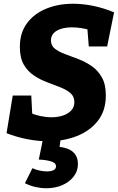

<svg xmlns="http://www.w3.org/2000/svg" viewBox="-20 -740 630 1025"><path d="M235 14Q182 14 125.5 3Q69 -8 15 -29L48 -230H147L153 -112L138 -139Q165 -127 195.5 -120.5Q226 -114 255 -114Q288 -114 315.5 -123Q343 -132 360 -150Q377 -168 377 -195Q377 -225 356 -243Q335 -261 302 -274Q269 -287 231.5 -301Q194 -315 161 -337Q128 -359 107 -395Q86 -431 86 -489Q86 -565 124.5 -616.5Q163 -668 227.5 -694Q292 -720 370 -720Q423 -720 478.5 -708.5Q534 -697 589 -674L552 -492H454L446 -593L465 -578Q440 -586 414 -590Q388 -594 364 -594Q333 -594 307.5 -586.5Q282 -579 267 -563.5Q252 -548 252 -524Q252 -496 273.5 -479.5Q295 -463 328 -451Q361 -439 398.5 -424.5Q436 -410 469 -387.5Q502 -365 523.5 -327.5Q545 -290 545 -231Q545 -149 502.5 -95Q460 -41 390 -13.5Q320 14 235 14ZM227 265Q199 265 170 258.5Q141 252 113 238L153 158Q192 175 232 175Q252 175 265.5 168.5Q279 162 279 148Q279 129 251 121Q223 113 187 112L210 0H304L298 44Q348 50 372 73.5Q396 97 396 135Q396 174 372.5 203.5Q349 233 311 249Q273 265 227 265Z"/></svg>

Font: Bitter Thin ExtraBold
Style: Italic
Weight: 800
Italic angle: -9°
Version: Version 2.002